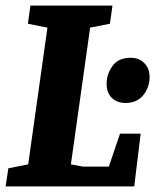

<svg xmlns="http://www.w3.org/2000/svg" viewBox="-34 -668 556 688"><path d="M-14 0 -4 -65 67 -79 136 -569 66 -583 75 -648H369L360 -583L289 -569L220 -79L263 -71H356L396 -189H470L447 0ZM416 -299Q386 -299 367 -317Q348 -335 348 -368Q348 -402 369 -431.5Q390 -461 435 -461Q464 -461 483 -442Q502 -423 502 -393Q502 -354 479 -326.5Q456 -299 416 -299Z"/></svg>

Font: Faustina Light ExtraBold
Style: Italic
Weight: 800
Italic angle: -8°
Version: Version 1.200